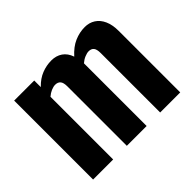

<svg xmlns="http://www.w3.org/2000/svg" viewBox="-129 -792 994 994"><g transform="rotate(-45 368.5 -294.5)"><path d="M52 0V-578H199V-530Q230 -562 264.5 -575.5Q299 -589 335 -589Q370 -589 395.5 -571.5Q421 -554 433 -519Q467 -557 504 -573Q541 -589 580 -589Q612 -589 637 -573Q662 -557 676 -526Q690 -495 690 -450V0H543V-435Q543 -463 533.5 -474.5Q524 -486 505 -486Q493 -486 476 -479Q459 -472 444 -459Q444 -457 444 -455Q444 -453 444 -450V0H299V-435Q299 -463 289 -474.5Q279 -486 260 -486Q247 -486 230.5 -479Q214 -472 199 -459V0Z"/></g></svg>

Font: Oswald SemiBold
Style: Regular
Weight: 600
Designer: Vernon Adams
Foundry: Vernon Adams
Version: Version 4.103;gftools[0.9.33.dev8+g029e19f]